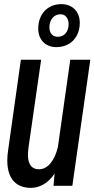

<svg xmlns="http://www.w3.org/2000/svg" viewBox="-20 -869 457 929"><path d="M252 -641C320 -641 366 -688 366 -759C366 -813 330 -849 277 -849C210 -849 165 -801 165 -730C165 -677 200 -641 252 -641ZM259 -691C235 -691 219 -709 219 -736C219 -774 241 -800 273 -800C296 -800 312 -781 312 -752C312 -715 291 -691 259 -691ZM320 -580 260 -157C245 -94 212 -50 169 -50C125 -50 108 -86 118 -156L179 -580H81L19 -140C0 -7 57 40 129 40C168 40 211 21 244 -29L239 30H330L417 -580Z"/></svg>

Font: Smiley Sans Oblique
Style: Regular
Weight: 400
Italic angle: -8°
Designer: oooooohmygosh, Nagisa Chen, Janine Sui, Heda Shi, Jian Li
Foundry: atelierAnchor
Version: Version 2.0.1